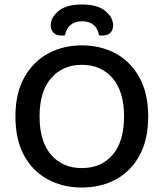

<svg xmlns="http://www.w3.org/2000/svg" viewBox="-20 -825 733 859"><path d="M643 -304Q643 -200 604 -129Q565 -58 498 -22Q431 14 346 14Q262 14 194.5 -22Q127 -58 88 -129Q49 -200 49 -304Q49 -408 89 -479Q129 -550 196 -586Q263 -622 346 -622Q430 -622 497 -586Q564 -550 603.5 -479Q643 -408 643 -304ZM535 -304Q535 -416 483.5 -475.5Q432 -535 346 -535Q261 -535 209 -475.5Q157 -416 157 -304Q157 -192 208.5 -132.5Q260 -73 346 -73Q433 -73 484 -132.5Q535 -192 535 -304ZM347 -730Q316 -730 296 -713.5Q276 -697 271 -667Q267 -666 263 -666Q259 -666 254 -666Q232 -666 219.5 -678.5Q207 -691 207 -712Q207 -747 242 -776Q277 -805 347 -805Q416 -805 451 -776Q486 -747 486 -712Q486 -691 474 -678.5Q462 -666 440 -666Q435 -666 431 -666Q427 -666 423 -667Q418 -697 398.5 -713.5Q379 -730 347 -730Z"/></svg>

Font: Baloo Bhaijaan 2 Medium
Style: Regular
Weight: 500
Designer: Sanskriti Dholi, Noopur Datye and Ek Type
Foundry: Ek Type
Version: Version 1.701